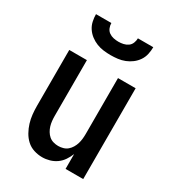

<svg xmlns="http://www.w3.org/2000/svg" viewBox="-181 -842 862 952"><g transform="rotate(30 250.0 -366.0)"><path d="M209 8Q185 8 161.5 0.5Q138 -7 120.5 -23Q103 -39 91 -60.5Q79 -82 72 -105Q65 -128 62.5 -152Q60 -176 60 -200V-520H161V-200Q161 -186 162.5 -172Q164 -158 168 -144.5Q172 -131 179.5 -118.5Q187 -106 197.5 -97Q208 -88 222 -84Q236 -80 250 -80Q264 -80 278 -84Q292 -88 302.5 -97Q313 -106 320.5 -118.5Q328 -131 332 -144.5Q336 -158 337.5 -172Q339 -186 339 -200V-520H440V0H339V-85Q331 -65 319 -47Q307 -29 289.5 -16.5Q272 -4 251 2Q230 8 209 8ZM250 -600Q230 -600 209.5 -602.5Q189 -605 170 -612.5Q151 -620 134.5 -632.5Q118 -645 106.5 -662Q95 -679 90.5 -699.5Q86 -720 86 -740H174Q174 -726 179.5 -712.5Q185 -699 196.5 -691Q208 -683 222 -680Q236 -677 250 -677Q264 -677 278 -680Q292 -683 303.5 -691Q315 -699 320.5 -712.5Q326 -726 326 -740H414Q414 -720 409.5 -699.5Q405 -679 393.5 -662Q382 -645 365.5 -632.5Q349 -620 330 -612.5Q311 -605 290.5 -602.5Q270 -600 250 -600Z"/></g></svg>

Font: Zed Mono Semibold
Style: Regular
Weight: 600
Monospace: yes
Designer: Belleve Invis
Foundry: Belleve Invis
Version: Version 1.0.0; ttfautohint (v1.8.4)